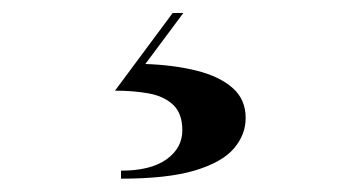

<svg xmlns="http://www.w3.org/2000/svg" viewBox="-20 -22 540 288"><path d="M161.5 246V234Q206 234 229.8 217Q253.5 200 253.5 173.5Q253.5 148.5 240 135.5Q226.5 122.5 203.5 118.2Q180.5 114 152.5 114L239 -2.5H255L198 74Q241 75.5 275 84Q309 92.5 328.8 109.8Q348.5 127 348.5 155Q348.5 180 330.8 200.8Q313 221.5 272 233.8Q231 246 161.5 246Z"/></svg>

Font: Bodoni Moda 18pt SemiBold
Style: Regular
Weight: 600
Designer: Owen Earl
Foundry: indestructible type
Version: Version 2.005